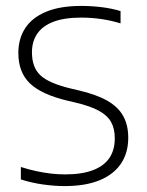

<svg xmlns="http://www.w3.org/2000/svg" viewBox="-20 -622 496 649"><path d="M198.5 7Q164 7 125 1.5Q86 -4 50.5 -15.5V-57.5Q77 -49 102.8 -43.5Q128.5 -38 153 -35.2Q177.5 -32.5 200 -32.5Q257 -32.5 294.2 -46.8Q331.5 -61 349.8 -88Q368 -115 368 -154.5Q368 -187 355.5 -209.5Q343 -232 314 -247.8Q285 -263.5 234.5 -275.5L208.5 -281.5Q120.5 -302.5 81.2 -340Q42 -377.5 42 -443Q42 -491 65.2 -526.8Q88.5 -562.5 135.8 -582.2Q183 -602 254.5 -602Q288.5 -602 323.5 -597.8Q358.5 -593.5 387.5 -584.5V-543Q354.5 -553 321.2 -557.8Q288 -562.5 254.5 -562.5Q197.5 -562.5 160.8 -548.5Q124 -534.5 106 -508.2Q88 -482 88 -445Q88 -394.5 116.5 -367.5Q145 -340.5 220.5 -322.5L246 -316.5Q306 -302.5 342.8 -281.5Q379.5 -260.5 396.5 -229.8Q413.5 -199 413.5 -156.5Q413.5 -105.5 389 -69Q364.5 -32.5 316.8 -12.8Q269 7 198.5 7Z"/></svg>

Font: Encode Sans SC ExtraLight
Style: Regular
Weight: 250
Designer: Multiple Designers
Foundry: Impallari Type
Version: Version 3.002